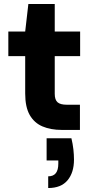

<svg xmlns="http://www.w3.org/2000/svg" viewBox="-20 -655 462 968"><path d="M291 0Q236 0 194.5 -17.5Q153 -35 130 -75Q107 -115 107 -184V-372H22V-496H107L123 -635H256V-496H384V-372H256V-182Q256 -152 270 -139.5Q284 -127 317 -127H383V0ZM223 293V234Q249 234 261.5 218Q274 202 274 170V154H215V42H340Q347 71 350 98Q353 125 353 150Q353 215 320.5 254Q288 293 223 293Z"/></svg>

Font: DM Sans 28pt Black
Style: Regular
Weight: 900
Version: Version 4.004;gftools[0.9.30]